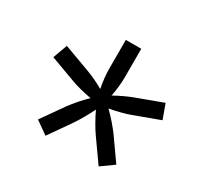

<svg xmlns="http://www.w3.org/2000/svg" viewBox="-115 -763 830 798"><g transform="rotate(30 300.0 -364.0)"><path d="M187 -108 261 -214C276 -236 299 -275 314 -307C329 -275 352 -235 367 -214L442 -108L502 -151L428 -256C412 -278 382 -313 357 -337C391 -343 431 -353 454 -362L576 -407L551 -476L429 -431C406 -423 370 -406 341 -390C348 -422 351 -459 351 -483V-620H277V-483C277 -459 280 -422 287 -390C258 -407 222 -423 199 -431L77 -476L52 -407L174 -362C197 -353 237 -343 271 -337C246 -314 217 -279 200 -256L126 -151Z"/></g></svg>

Font: JetBrains Mono Light
Style: Italic
Weight: 336
Italic angle: -9°
Monospace: yes
Designer: Philipp Nurullin, Konstantin Bulenkov
Foundry: JetBrains
Version: Version 2.305